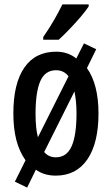

<svg xmlns="http://www.w3.org/2000/svg" viewBox="-20 -786 506 870"><path d="M426.3 -272Q426.3 -137.7 376 -64Q325.7 9.8 232.4 9.8Q179.7 9.8 142.6 -17.1L103 64L47.4 37.1L95.7 -59.6Q66.9 -100.6 53.7 -152.8Q40.5 -205.1 40.5 -272Q40.5 -407.7 90.3 -479.7Q140.1 -551.8 234.4 -551.8Q287.6 -551.8 325.7 -521L360.4 -589.4L416 -563L374 -477.5Q426.3 -403.3 426.3 -272ZM141.1 -271Q141.1 -203.6 151.9 -164.1L290.5 -440.4Q269 -467.8 233.9 -467.8Q184.6 -467.8 162.8 -418.7Q141.1 -369.6 141.1 -271ZM326.7 -272Q326.7 -302.7 324 -327.6Q321.3 -352.5 317.4 -371.6L180.2 -97.2Q200.2 -73.2 232.9 -73.2Q282.2 -73.2 304.4 -123Q326.7 -172.9 326.7 -272ZM381.8 -766.1V-756.8Q368.7 -736.8 345 -709Q321.3 -681.2 294.7 -653.6Q268.1 -626 246.1 -606H175.8V-618.2Q203.6 -658.2 224.9 -695.1Q246.1 -731.9 262.7 -766.1Z"/></svg>

Font: Open Sans Condensed SemiBold
Style: Regular
Weight: 600
Width: 3
Designer: Monotype Design Team
Foundry: Monotype Imaging Inc.
Version: Version 3.000; ttfautohint (v1.8.4)